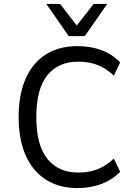

<svg xmlns="http://www.w3.org/2000/svg" viewBox="-20 -949 695 978"><path d="M374 9Q282 9 214.5 -33.5Q147 -76 111 -157Q75 -238 75 -353Q75 -468 111 -549Q147 -630 214 -672Q281 -714 375 -714Q442 -714 497 -693.5Q552 -673 592 -631L560 -564Q519 -602 475.5 -618.5Q432 -635 378 -635Q277 -635 221 -565.5Q165 -496 165 -353Q165 -210 221 -140Q277 -70 379 -70Q432 -70 475.5 -86.5Q519 -103 560 -141L592 -74Q552 -33 497 -12Q442 9 374 9ZM330 -765 216 -929H286L371 -819L457 -929H526L412 -765Z"/></svg>

Font: Nunito Sans 7pt SemiCondensed
Style: Regular
Weight: 400
Width: 4
Designer: Vernon Adams
Foundry: Vernon Adams
Version: Version 3.101;gftools[0.9.27]